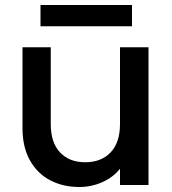

<svg xmlns="http://www.w3.org/2000/svg" viewBox="-20 -740 689 768"><path d="M508 -720V-635H142V-720ZM574 -551V0H460V-65Q433 -31 389.5 -11.5Q346 8 297 8Q232 8 180.5 -19Q129 -46 99.5 -99Q70 -152 70 -227V-551H183V-244Q183 -170 220 -130.5Q257 -91 321 -91Q385 -91 422.5 -130.5Q460 -170 460 -244V-551Z"/></svg>

Font: Fz Poppins Med
Style: Regular
Weight: 500
Designer: Ninad Kale (Devanagari), Jonny Pinhorn (Latin)
Foundry: Indian Type Foundry
Version: Vit hóa bi Vntype.Com & FontZin.Com